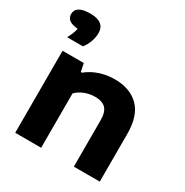

<svg xmlns="http://www.w3.org/2000/svg" viewBox="-184 -961 1066 1109"><g transform="rotate(30 349.0 -407.0)"><path d="M70 -547H211.5L222.5 -493.5H230.5Q266 -523 313.8 -539.2Q361.5 -555.5 415 -555.5Q517 -555.5 575.5 -497.2Q634 -439 634 -317.5V0H461V-309Q461 -364.5 437.5 -387.8Q414 -411 366.5 -411Q332 -411 299 -398.5Q266 -386 243 -362.5V0H70ZM199 -738Q199 -711 188.2 -680.8Q177.5 -650.5 159 -628H54Q76.5 -670.5 82 -700.5Q42 -704 24.2 -718Q6.5 -732 6.5 -756.5Q6.5 -784 30 -798.8Q53.5 -813.5 102 -813.5Q199 -813.5 199 -738Z"/></g></svg>

Font: Encode Sans Expanded
Style: Bold
Weight: 700
Width: 7
Designer: Multiple Designers
Foundry: Impallari Type
Version: Version 2.000